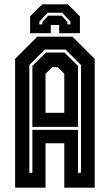

<svg xmlns="http://www.w3.org/2000/svg" viewBox="-20 -870 509 890"><path d="M50 0V-597L153 -700H316L419 -597V0H278V-206H191V0ZM116 -69H130V-268H341.5V-69H355.5V-568.5L283.5 -640.5H188L116 -568.5ZM130 -282V-564.5L193 -626.5H278.5L341.5 -564.5V-282ZM191 -347H278V-528L247.5 -558.5H221.5L191 -528ZM294.5 -850 350.5 -794V-716H254.5V-754H215.5V-716H119.5V-794L175.5 -850ZM268.5 -811H200.5L162.5 -770V-757H176.5V-768L203.5 -797.5H265.5L292.5 -768V-757H306.5V-770Z"/></svg>

Font: Tourney Condensed Regular
Style: Bold
Weight: 700
Width: 3
Designer: Tyler Finck
Foundry: Etcetera Type Co
Version: Version 1.010; ttfautohint (v1.8.3)